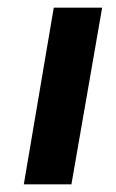

<svg xmlns="http://www.w3.org/2000/svg" viewBox="-20 -480 302 500"><path d="M120 -460H246L166 0H42Z"/></svg>

Font: Jost* 600 Semi
Style: Italic
Weight: 600
Italic angle: -10°
Version: Version 3.500